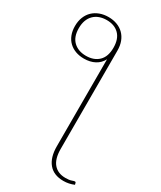

<svg xmlns="http://www.w3.org/2000/svg" viewBox="-282 -823 911 1089"><g transform="rotate(30 174.0 -279.0)"><path d="M87 -491.5Q138.5 -491.5 169.2 -521Q200 -550.5 200 -609Q200 -666.5 170.2 -696.5Q140.5 -726.5 89 -726.5Q63.5 -726.5 42.2 -718.8Q21 -711 5.8 -696Q-9.5 -681 -17.8 -658.8Q-26 -636.5 -26 -607.5Q-26 -550.5 5 -521Q36 -491.5 87 -491.5ZM399.5 173Q366.5 187 331 187Q267 187 234 147.2Q201 107.5 201 35V-534.5Q185 -503.5 155 -487.8Q125 -472 85 -472Q54.5 -472 29.5 -481.2Q4.5 -490.5 -13.5 -507.8Q-31.5 -525 -41.2 -550.2Q-51 -575.5 -51 -607Q-51 -640 -40.5 -666Q-30 -692 -11.2 -709.8Q7.5 -727.5 33.2 -737Q59 -746.5 89.5 -746.5Q120 -746.5 145.5 -737Q171 -727.5 189.2 -709.5Q207.5 -691.5 217.5 -665.5Q227.5 -639.5 227.5 -606V37Q227.5 102 255 134.2Q282.5 166.5 333 166.5Q357 166.5 371.2 161.5Q385.5 156.5 389.5 156.5Q391.5 156.5 393.8 157.5Q396 158.5 397 163Z"/></g></svg>

Font: Lato 2
Style: Regular
Weight: 200
Designer: Lukasz Dziedzic with Adam Twardoch and Botio Nikoltchev
Foundry: tyPoland Lukasz Dziedzic
Version: Version 2.015; 2015-08-06; http://www.latofonts.com/